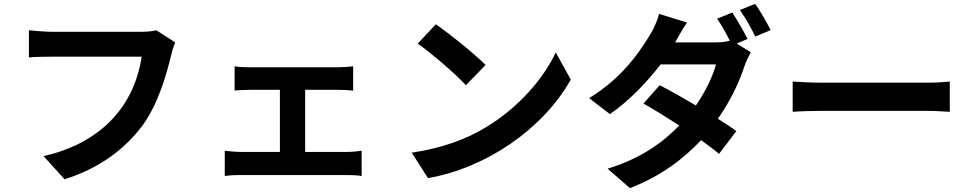

<svg xmlns="http://www.w3.org/2000/svg" viewBox="-20 -886 5040 996"><path d="M791 -729C764 -722 732 -721 712 -721H250C217 -721 159 -726 130 -729V-588C157 -591 204 -592 249 -592H715C672 -311 479 -138 206 -76L315 44C496 -13 625 -111 717 -232C800 -344 843 -498 867 -596C872 -619 880 -646 889 -666Z M1563 -98V-420H1734C1757 -420 1787 -419 1812 -416V-542C1788 -539 1758 -537 1734 -537H1276C1253 -537 1220 -538 1197 -542V-416C1220 -419 1255 -420 1276 -420H1432V-98H1228C1203 -98 1173 -101 1146 -104V27C1173 23 1204 22 1228 22H1780C1799 22 1835 23 1856 27V-104C1836 -101 1808 -98 1780 -98Z M2147 -660C2218 -610 2346 -500 2397 -444L2499 -549C2440 -608 2311 -712 2241 -760ZM2200 38C2496 -13 2794 -212 2941 -473L2863 -614C2800 -479 2670 -327 2499 -225C2402 -165 2273 -117 2116 -94Z M3818 -834C3846 -795 3878 -739 3898 -696L3978 -730C3960 -764 3923 -832 3897 -866ZM3858 -684C3839 -722 3803 -784 3779 -821L3700 -789C3723 -757 3747 -712 3766 -675C3743 -668 3714 -666 3687 -666H3482L3483 -667C3495 -690 3520 -734 3544 -769L3399 -814C3391 -780 3369 -732 3354 -709C3303 -624 3211 -483 3036 -377L3144 -294C3244 -363 3335 -459 3407 -552H3694C3679 -492 3639 -410 3590 -339C3522 -379 3455 -417 3402 -444L3318 -349C3369 -320 3436 -279 3504 -235C3421 -150 3309 -65 3132 -11L3248 90C3412 26 3525 -62 3617 -159C3653 -132 3686 -109 3710 -88L3800 -206C3775 -225 3741 -246 3704 -270C3772 -366 3817 -466 3842 -543C3851 -568 3864 -595 3875 -615L3802 -660Z M4092 -306C4129 -309 4196 -311 4253 -311H4790C4833 -311 4883 -307 4907 -306V-463C4880 -460 4837 -457 4790 -457H4253C4198 -457 4131 -460 4092 -463Z"/></svg>

Font: Spoqa Han Sans Neo Bold
Style: Bold
Weight: 700
Designer: [Spoqa Han Sans Neo] Dong-huui Kim  Younghwa Kang  Yujin Lee  [Noto Sans] Ryoko NISHIZUKA  (kana & ideographs); Paul D. 
Foundry: Spoqa (http://www.spoqa-han-sans.com)
Version: Version 1.000